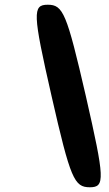

<svg xmlns="http://www.w3.org/2000/svg" viewBox="-20 -731 461 812"><path d="M198 -325C278 26 294 61 360 61C425 61 423 26 343 -325C262 -676 247 -711 182 -711C117 -711 118 -676 198 -325Z"/></svg>

Font: Asimov Print
Style: AIt
Weight: 500
Designer: Google
Version: Version 2.000980: 2014